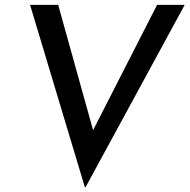

<svg xmlns="http://www.w3.org/2000/svg" viewBox="-20 -743 782 792"><path d="M742 -723 333 29H330L104 -723H220L364 -206L628 -723Z"/></svg>

Font: Josefin Sans
Style: Italic
Weight: 400
Italic angle: -7°
Designer: Santiago Orozco
Foundry: Typemade
Version: Version 2.000